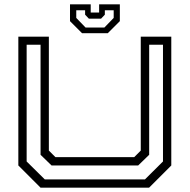

<svg xmlns="http://www.w3.org/2000/svg" viewBox="-20 -870 879 890"><path d="M168 0 65 -103V-700H206.5V-172L237 -141.5H602L632.5 -172V-700H774V-103L671 0ZM187.5 -38.5H652L735.5 -121.5V-662.5H671.5V-152.5L620.5 -103H219L168 -152.5V-662.5H103.5V-121.5ZM360.5 -716 304.5 -772V-850H400.5V-812H439.5V-850H535.5V-772L479.5 -716ZM376.5 -742.5H464L507 -787V-822.5H466V-802L448.5 -783.5H392L374.5 -802V-822.5H333.5V-787Z"/></svg>

Font: Tourney Expanded
Style: Regular
Weight: 400
Width: 7
Designer: Tyler Finck
Foundry: Etcetera Type Co
Version: Version 1.010; ttfautohint (v1.8.3)